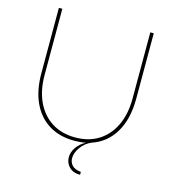

<svg xmlns="http://www.w3.org/2000/svg" viewBox="-132 -840 1036 1153"><g transform="rotate(15 385.5 -264.0)"><path d="M680.2 -732.4V-325.7Q680.2 -199.2 630.4 -115.5Q580.6 -31.7 490.2 -1.5Q450.2 15.1 425.3 50.3Q400.4 85.4 400.4 118.7Q400.4 144 417.5 162.8Q434.6 181.6 472.7 185.1V203.1Q428.2 203.1 404.1 178Q379.9 152.8 379.9 118.7Q379.9 86.4 400.4 56.9Q420.9 27.3 456.1 7.8Q439.5 11.2 421.6 12.9Q403.8 14.6 385.3 14.6Q293.5 14.6 227.3 -26.4Q161.1 -67.4 125.7 -143.6Q90.3 -219.7 90.3 -325.7V-732.4H111.8V-320.8Q111.8 -224.6 145.5 -153.8Q179.2 -83 240.5 -44.4Q301.8 -5.9 385.3 -5.9Q469.2 -5.9 530.5 -44.4Q591.8 -83 625.2 -153.8Q658.7 -224.6 658.7 -320.8V-732.4Z"/></g></svg>

Font: Kumbh Sans Thin
Style: Regular
Weight: 250
Version: Version 1.004